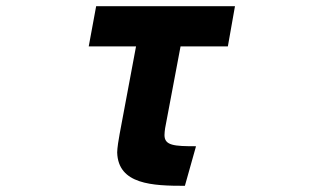

<svg xmlns="http://www.w3.org/2000/svg" viewBox="-20 -538 1040 621"><path d="M578 63 614 -65C544 -65 512 -67 512 -101C512 -108 513 -115 514 -123L564 -388H717L740 -518H291L267 -388H420L367 -105C364 -90 359 -58 359 -45C362 59 474 63 578 63Z"/></svg>

Font: LINE Seed JP_OTF Bold
Style: Regular
Weight: 700
Designer: LINE & Fontrix & Fontworks
Version: Version 1.009